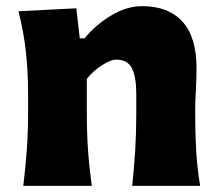

<svg xmlns="http://www.w3.org/2000/svg" viewBox="-20 -604 714 624"><path d="M55.7 0Q63 -60.1 67.1 -116.9Q71.3 -173.8 71.3 -244.6V-300.8Q71.3 -366.2 64.5 -432.4Q57.6 -498.5 40 -567.4L228 -577.1L239.3 -479.5H254.9Q290 -522.5 340.6 -553.2Q391.1 -584 441.9 -584Q527.3 -584 573 -533.7Q618.7 -483.4 618.7 -382.3Q618.7 -345.2 616.5 -310.1Q614.3 -274.9 614.3 -244.6Q614.3 -173.8 617.4 -116.9Q620.6 -60.1 630.4 0H409.7Q416 -60.1 419.4 -115.7Q422.9 -171.4 422.9 -233.9V-297.9Q422.9 -354.5 408.7 -382.3Q394.5 -410.2 357.9 -410.2Q338.9 -410.2 310.1 -391.1Q281.2 -372.1 262.2 -347.7V-233.9Q262.2 -171.4 266.1 -115.7Q270 -60.1 278.3 0Z"/></svg>

Font: Pinar-FD ExtraBold
Style: Regular
Weight: 800
Designer: Amin Abedi
Version: Version 3.000